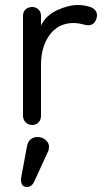

<svg xmlns="http://www.w3.org/2000/svg" viewBox="-20 -484 424 768"><path d="M144 -226C144 -274 156 -314 179 -345C202 -376 234 -392 275 -392C288 -392 304 -389 323 -384C326 -383 330 -383 333 -383C349 -383 360 -392 366 -410C367 -414 368 -419 368 -423C368 -434 362 -449 341 -456C325 -461 309 -464 293 -464C266 -464 238 -457 208 -443C178 -429 157 -409 144 -382V-421C144 -444 126 -456 109 -456C89 -456 72 -444 72 -421V-21C72 0 88 16 109 16C130 16 144 0 144 -21ZM174 118C175 113 176 107 176 103C176 82 155 64 130 64C110 64 92 76 88 101L64 230C64 232 64 233 64 235C64 254 72 264 88 264C100 264 110 257 117 242Z"/></svg>

Font: Dongle Light
Style: Regular
Weight: 300
Designer: Yanghee Ryu
Foundry: Yanghee Ryu
Version: Version 2.000